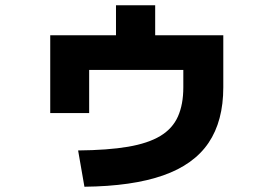

<svg xmlns="http://www.w3.org/2000/svg" viewBox="-20 -663 1040 730"><path d="M277 -91Q390 -92 466.5 -105Q543 -118 589.5 -146Q636 -174 656.5 -220Q677 -266 677 -331V-397H319V-233H171V-529H421V-643H570V-529H829V-331Q829 -203 773 -120Q717 -37 600 4Q483 45 301 47Z"/></svg>

Font: M PLUS 2 ExtraBold
Style: Regular
Weight: 800
Version: Version 1.001